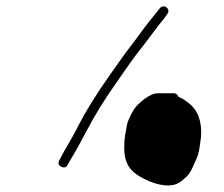

<svg xmlns="http://www.w3.org/2000/svg" viewBox="-20 -561 693 595"><path d="M320 -328C278.6 -270 243.9 -213.4 215.9 -158.2C198.7 -124.4 182.2 -100.5 169 -74L164 -65C159.1 -55.2 161.1 -48.3 170.1 -44.2C179.1 -40.1 185.7 -42.4 190 -51L195 -60C204.9 -77.9 209.5 -83.2 221.5 -105.5L246 -151C273 -203.1 306 -256.4 345 -311C363.8 -337.3 389.1 -376 409 -400.5C439.2 -437.8 454.4 -462.3 491 -507L498 -517C511.5 -533.2 486.8 -550.8 475 -535L467 -525C461.7 -518.3 454 -508.8 444 -496.5C424 -471.9 404.7 -443 385 -418C365.2 -393 338.9 -354.4 320 -328ZM533 -261C530.3 -268.3 525.3 -272 518 -272H469C442.7 -272 407.2 -239.6 395 -222C382.4 -200.4 375.2 -184.5 373.6 -174.3C369 -146.9 365 -138.5 365 -101C365 -67.7 375.5 -42.5 396.6 -25.4C424.4 -2.9 502.4 33.5 542 0.5C548 -4.5 553.5 -9.3 558.5 -14C572 -26.6 578.5 -46.9 588.2 -67.4C598.4 -89 599.2 -112.4 603 -137C606.4 -185.1 593.1 -220.4 563 -243L546.9 -254.5Z"/></svg>

Font: MewTooHand
Style: Regular
Weight: 400
Designer: Mew Too, Robert Jablonski
Version: Version 0.77